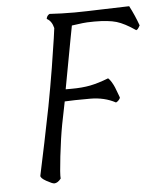

<svg xmlns="http://www.w3.org/2000/svg" viewBox="-50 -691 618 750"><g transform="rotate(-5 259.5 -316.0)"><path d="M135.7 -284.2Q149.9 -358.9 162.4 -435.1Q174.8 -511.2 180.2 -549.8L185.5 -588.9Q178.7 -617.2 159.2 -627Q161.1 -640.1 171.9 -645.5Q216.8 -642.6 270.5 -642.6Q319.3 -643.1 378.7 -645.3Q438 -647.5 484.4 -648.4Q503.9 -611.3 518.6 -570.3Q516.6 -567.4 514.2 -562.7Q511.7 -558.1 509.8 -556.4Q507.8 -554.7 503.9 -552.7Q461.4 -582 430.2 -591.3Q398.9 -600.6 343.8 -600.6Q327.1 -600.6 315.2 -599.9Q303.2 -599.1 297.4 -598.4Q291.5 -597.7 278.3 -595.9Q265.1 -594.2 254.9 -592.8Q252.4 -580.1 245.1 -541.3Q237.8 -502.4 227.1 -444.3Q216.3 -386.2 209 -346.7H231.4Q273.4 -346.7 305.7 -353Q337.9 -359.4 377.9 -375Q384.3 -369.6 391.1 -358.2Q397.9 -346.7 401.9 -336.9Q405.8 -327.1 410.9 -313.2Q416 -299.3 417 -296.9Q417 -292 411.1 -285.9Q405.3 -279.8 400.4 -278.3Q356.9 -301.8 300.8 -301.8Q232.4 -301.8 201.2 -299.8Q192.4 -252.9 183.6 -211.9Q173.8 -159.7 165.5 -87.9Q157.2 -16.1 159.2 -1Q146 15.6 132.8 15.6Q125.5 15.6 102.3 2.7Q79.1 -10.3 81.1 -19.5Q107.4 -141.1 135.7 -284.2Z"/></g></svg>

Font: Crimson
Style: Italic
Weight: 400
Italic angle: -11°
Version: Version 0.8